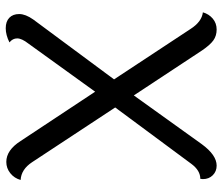

<svg xmlns="http://www.w3.org/2000/svg" viewBox="-73 -694 776 670"><g transform="rotate(-90 315.0 -359.0)"><path d="M474 -42 317 -280 147 -43Q109 9 72 9Q52 9 38.5 -4.5Q25 -18 25 -39Q25 -43 26 -48Q55 -48 78 -79L275 -345L84 -635Q59 -673 22 -675Q28 -697 45.5 -711Q63 -725 85 -725Q126 -725 158 -675L330 -415L498 -648Q516 -671 516 -687Q516 -703 502 -714Q528 -727 551.5 -727Q575 -727 588 -714.5Q601 -702 601 -680Q601 -658 582 -631L373 -349L549 -82Q574 -43 607 -39Q601 -18 585 -4.5Q569 9 547 9Q525 9 509 -2.5Q493 -14 474 -42Z"/></g></svg>

Font: Laila
Style: Regular
Weight: 400
Designer: Hitesh Malaviya
Foundry: Indian Type Foundry
Version: Version 1.302;PS 1.0;hotconv 1.0.78;makeotf.lib2.5.61930; tt